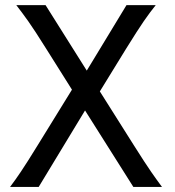

<svg xmlns="http://www.w3.org/2000/svg" viewBox="-20 -733 687 753"><path d="M161.1 -542Q137.7 -579.6 120.8 -605.2Q104 -630.9 90.8 -649.7Q77.6 -668.5 66.7 -682.9Q55.7 -697.3 43.9 -712.9H158.7L320.3 -456.1L476.1 -712.9H590.8Q579.6 -698.7 568.6 -684.3Q557.6 -669.9 544.4 -650.6Q531.2 -631.3 514.4 -605.2Q497.6 -579.1 474.6 -542L371.6 -374.5L504.4 -164.1Q528.3 -126 544.7 -101.1Q561 -76.2 573 -58.8Q585 -41.5 594.5 -28.3Q604 -15.1 615.2 0H502.9L313.5 -299.8L131.8 0H19.5Q31.2 -15.6 41 -29.3Q50.8 -43 62.5 -60.5Q74.2 -78.1 90.1 -103Q106 -127.9 129.4 -166L262.2 -381.3Z"/></svg>

Font: Andika Am
Style: Regular
Weight: 400
Designer: Victor Gaultney, Annie Olsen, Julie Remington, Don Collingsworth, Eric Hays, Becca Hirsbrunner
Foundry: SIL International
Version: Version 5.000